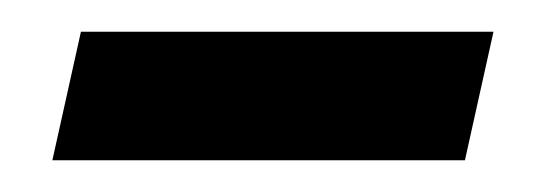

<svg xmlns="http://www.w3.org/2000/svg" viewBox="-20 -333 350 121"><path d="M13 -232 31 -313H291L273 -232Z"/></svg>

Font: ET Text
Style: Italic
Weight: 470
Italic angle: -12°
Designer: Monotype Design Team
Foundry: Monotype Imaging Inc.
Version: Version 2.009